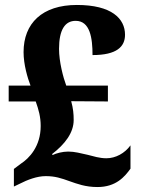

<svg xmlns="http://www.w3.org/2000/svg" viewBox="-20 -744 568 774"><path d="M373 10C448 10 483 -32 506 -64V-158C483 -126 446 -106 409 -106C381 -106 357 -114 333 -120C306 -126 281 -133 255 -133C232 -133 206 -126 192 -119L190 -123C242 -163 277 -209 277 -260C277 -285 275 -307 267 -336L415 -335V-399H247C235 -431 218 -495 218 -547C218 -624 242 -660 285 -660C343 -660 353 -591 353 -522C451 -522 484 -556 484 -604C484 -669 430 -724 290 -724C150 -724 75 -650 75 -534C75 -484 91 -430 103 -399H15V-335H124C136 -301 144 -273 144 -236C144 -154 98 -106 64 -84L36 -63V8L59 -3C90 -19 129 -34 164 -34C202 -34 226 -26 262 -13C291 -3 324 10 373 10Z"/></svg>

Font: Noto Serif Hebrew SemiCondensed ExtraBold
Style: Regular
Weight: 800
Width: 4
Designer: Monotype Design Team
Foundry: Monotype Imaging Inc.
Version: Version 2.004